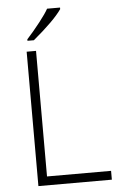

<svg xmlns="http://www.w3.org/2000/svg" viewBox="-61 -973 636 1016"><g transform="rotate(-5 256.5 -465.5)"><path d="M101.1 0V-713.9H150.9V-46.9H491.2V0ZM110.4 -771V-778.8Q145.5 -817.4 180.7 -862.3Q215.8 -907.2 228.5 -931.2H297.4V-922.9Q257.8 -865.7 144.5 -771Z"/></g></svg>

Font: OpenSans-Light
Style: Regular
Weight: 300
Foundry: Ascender Corporation
Version: Version 1.10